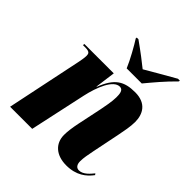

<svg xmlns="http://www.w3.org/2000/svg" viewBox="-208 -909 1062 1062"><g transform="rotate(45 323.0 -378.0)"><path d="M335 -606H453C493 -654 535 -705 590 -759L591 -766H576C503 -725 441 -688 401 -665C370 -690 329 -722 267 -766H254L253 -759C274 -727 316 -652 335 -606ZM478 10C556 10 600 -26 629 -65L623 -73C608 -55 581 -20 547 -20C528 -20 516 -34 516 -61C516 -88 522 -116 529 -152L562 -314C569 -349 578 -394 578 -429C578 -491 548 -546 462 -546C376 -546 329 -518 290 -417H288L304 -536H74L73 -526H92C126 -526 129 -514 129 -497C129 -483 125 -462 122 -446L29 0H202L274 -332C292 -414 329 -508 380 -508C407 -508 408 -476 408 -452C408 -420 398 -370 393 -345L363 -202C354 -159 350 -126 350 -101C350 -33 399 10 478 10Z"/></g></svg>

Font: Noto Serif Display Condensed Black
Style: Italic
Weight: 900
Width: 3
Italic angle: -12°
Designer: Monotype Design Team
Foundry: Monotype Imaging Inc.
Version: Version 2.009